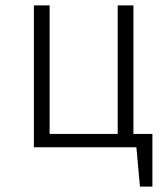

<svg xmlns="http://www.w3.org/2000/svg" viewBox="-20 -543 619 708"><path d="M542 -49V145H496L483 0H105V-523H163V-49H414V-523H472V-49Z"/></svg>

Font: Fira Sans Light
Style: Regular
Weight: 300
Designer: bBox Type GmbH & Carrois Corporate GbR & Edenspiekermann AG
Foundry: bBox Type GmbH & Carrois Corporate GbR & Edenspiekermann AG
Version: Version 4.301